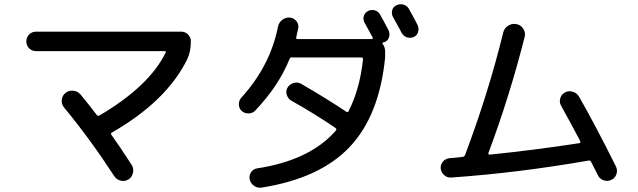

<svg xmlns="http://www.w3.org/2000/svg" viewBox="-20 -856 3040 915"><path d="M151.4 -612.3Q132.8 -612.3 119.1 -625.5Q105.5 -638.7 105.5 -659.2Q105.5 -677.7 118.7 -691.4Q131.8 -705.1 151.4 -705.1H843.8Q863.3 -705.1 876.5 -691.4Q889.6 -677.7 889.6 -659.2Q889.6 -608.4 871.1 -571.3Q772.5 -373 513.7 -224.6Q505.9 -220.7 510.7 -213.9Q546.9 -164.1 607.4 -70.3Q618.2 -53.7 613.8 -32.7Q609.4 -11.7 592.3 -1Q575.2 9.8 555.2 4.9Q535.2 0 524.4 -16.6Q411.1 -191.4 285.2 -343.8Q272.5 -359.4 274.4 -379.9Q276.4 -400.4 292 -413.1Q307.6 -425.8 328.6 -423.8Q349.6 -421.9 363.3 -406.2Q414.1 -344.7 441.4 -307.6Q446.3 -301.8 454.1 -305.7Q691.4 -445.3 769.5 -605.5Q773.4 -612.3 764.6 -612.3Z M1928.7 -813.5Q1957 -763.7 1969.7 -737.3Q1977.5 -721.7 1972.7 -704.1Q1967.8 -686.5 1951.7 -679.7Q1935.5 -672.9 1918.9 -678.2Q1902.3 -683.6 1893.6 -700.2Q1880.9 -725.6 1852.5 -775.4Q1844.7 -790 1849.1 -807.1Q1853.5 -824.2 1870.1 -831.1Q1885.7 -838.9 1902.8 -834Q1919.9 -829.1 1928.7 -813.5ZM1195.3 -328.1Q1182.6 -315.4 1163.6 -315.4Q1144.5 -315.4 1130.9 -328.1Q1118.2 -340.8 1118.2 -359.4Q1118.2 -377.9 1130.9 -391.6Q1267.6 -542 1304.7 -728.5Q1308.6 -748 1324.2 -760.7Q1339.8 -773.4 1360.4 -772.5Q1379.9 -770.5 1392.1 -755.9Q1404.3 -741.2 1401.4 -721.7Q1400.4 -716.8 1391.6 -677.7Q1389.6 -669.9 1399.4 -669.9H1752Q1754.9 -669.9 1756.3 -672.9Q1757.8 -675.8 1755.9 -677.7Q1729.5 -725.6 1716.8 -749Q1709 -763.7 1713.9 -779.8Q1718.8 -795.9 1734.4 -803.7Q1750 -811.5 1766.6 -806.6Q1783.2 -801.8 1791 -787.1Q1812.5 -749 1831.1 -712.9Q1838.9 -698.2 1834.5 -680.7Q1830.1 -663.1 1814.5 -656.2Q1813.5 -656.2 1811 -655.3Q1808.6 -654.3 1807.6 -654.3Q1799.8 -652.3 1803.7 -646.5Q1814.5 -632.8 1815.4 -613.3V-582Q1788.1 -305.7 1646.5 -155.8Q1504.9 -5.9 1226.6 38.1Q1207 41 1190.4 29.3Q1173.8 17.6 1169.9 -1Q1166 -18.6 1176.3 -34.7Q1186.5 -50.8 1206.1 -53.7Q1459 -92.8 1581.1 -234.4Q1585.9 -241.2 1579.1 -246.1Q1478.5 -314.5 1367.2 -377Q1351.6 -386.7 1346.2 -405.3Q1340.8 -423.8 1351.1 -439.9Q1361.3 -456.1 1380.9 -460.9Q1400.4 -465.8 1416 -456.1Q1534.2 -387.7 1630.9 -323.2Q1637.7 -319.3 1640.6 -325.2Q1694.3 -428.7 1710 -573.2Q1710 -582 1703.1 -582H1376H1375Q1374 -583 1373 -583Q1363.3 -583 1360.4 -576.2Q1308.6 -446.3 1195.3 -328.1Z M2128.9 -9.8Q2110.4 -8.8 2096.2 -22Q2082 -35.2 2080.1 -53.7Q2079.1 -72.3 2091.3 -86.4Q2103.5 -100.6 2124 -102.5Q2146.5 -103.5 2184.6 -108.4Q2191.4 -108.4 2196.3 -117.2Q2308.6 -416 2377.9 -700.2Q2382.8 -721.7 2401.4 -733.4Q2419.9 -745.1 2440.9 -741.2Q2461.9 -737.3 2473.6 -719.2Q2485.4 -701.2 2480.5 -680.7Q2408.2 -395.5 2307.6 -127Q2305.7 -119.1 2313.5 -119.1Q2525.4 -140.6 2741.2 -173.8Q2749 -175.8 2745.1 -183.6Q2703.1 -263.7 2654.3 -351.6Q2644.5 -368.2 2649.9 -387.2Q2655.3 -406.2 2671.9 -415Q2688.5 -424.8 2708 -419.4Q2727.5 -414.1 2738.3 -397.5Q2813.5 -266.6 2915 -63.5Q2923.8 -45.9 2918 -26.9Q2912.1 -7.8 2894 1Q2876 9.8 2856.9 3.4Q2837.9 -2.9 2829.1 -21.5L2796.9 -85Q2793 -92.8 2785.2 -90.8Q2449.2 -32.2 2128.9 -9.8Z"/></svg>

Font: Rounded Mgen+ 2p medium
Style: Regular
Weight: 500
Designer: [Source Han Sans]
Ryoko NISHIZUKA  (kana & ideographs); Paul D. Hunt (Latin, Greek & Cyrillic); Wenlong ZHANG  (bopomofo
Version: Version 1.059.20150602